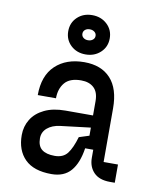

<svg xmlns="http://www.w3.org/2000/svg" viewBox="-88 -853 775 934"><g transform="rotate(10 300.0 -386.0)"><path d="M541 0H517Q464 0 437 -28Q410 -56 410 -100V-140H370Q359 -66 325.5 -27Q292 12 230 12Q142 12 98.5 -31.5Q55 -75 55 -150Q55 -193 76.5 -228Q98 -263 140.5 -283.5Q183 -304 244 -304H380V-375Q380 -419 357 -440.5Q334 -462 294 -462Q238 -462 213 -432Q188 -402 188 -355H98Q98 -451 151.5 -501.5Q205 -552 294 -552Q378 -552 424 -502Q470 -452 470 -355V-90H541ZM330 -188 380 -204V-244L231 -226Q192 -221 168.5 -201Q145 -181 145 -150Q145 -112 166.5 -95Q188 -78 230 -78Q272 -78 293 -105.5Q314 -133 330 -188ZM292 -784Q336 -784 365.5 -756.5Q395 -729 395 -687Q395 -645 365.5 -617.5Q336 -590 292 -590Q248 -590 219 -617.5Q190 -645 190 -687Q190 -729 219 -756.5Q248 -784 292 -784ZM292 -660Q306 -660 315.5 -667.5Q325 -675 325 -687Q325 -699 315.5 -706.5Q306 -714 292 -714Q278 -714 269 -706.5Q260 -699 260 -687Q260 -675 269 -667.5Q278 -660 292 -660Z"/></g></svg>

Font: Fliege Mono Thin
Style: Regular
Weight: 100
Version: Version 0.020;Glyphs 3.3 (3306)